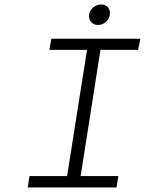

<svg xmlns="http://www.w3.org/2000/svg" viewBox="-20 -832 643 852"><path d="M415 -721.2Q397.5 -721.2 386.2 -732.4Q375 -743.7 375 -761.2Q375 -782.2 391.4 -797.1Q407.7 -812 429.2 -812Q446.3 -812 457 -801.5Q467.8 -791 467.8 -773.9Q467.8 -752.4 451.9 -736.8Q436 -721.2 415 -721.2ZM103 0 110.8 -50.8H277.8L366.2 -610.8H199.2L208 -660.2H603L592.8 -610.8H425.8L337.9 -50.8H504.9L497.1 0Z"/></svg>

Font: Office Code Pro Light Italic
Style: Regular
Weight: 300
Italic angle: -9°
Designer: Nathan Rutzky & Paul D. Hunt
Foundry: Adobe Systems Incorporated
Version: Version 1.004;PS 001.004;hotconv 1.0.70;makeotf.lib2.5.58329